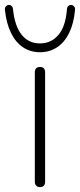

<svg xmlns="http://www.w3.org/2000/svg" viewBox="-57 -760 326 783"><path d="M106 3Q96 3 90.5 -3Q85 -9 85 -19V-465Q85 -476 90.5 -481.5Q96 -487 106 -487Q116 -487 121.5 -481.5Q127 -476 127 -465V-19Q127 -9 122 -3Q117 3 106 3ZM106 -547Q67 -547 37 -567Q7 -587 -12 -625.5Q-31 -664 -37 -720Q-38 -729 -32.5 -734.5Q-27 -740 -20 -740Q-14 -740 -9.5 -735.5Q-5 -731 -4 -723Q3 -653 31.5 -618Q60 -583 106 -583Q152 -583 181.5 -618Q211 -653 216 -723Q217 -731 221.5 -735.5Q226 -740 232 -740Q239 -740 244.5 -734.5Q250 -729 249 -720Q244 -664 225 -625.5Q206 -587 175.5 -567Q145 -547 106 -547Z"/></svg>

Font: Nunito ExtraLight
Style: Regular
Weight: 200
Designer: Vernon Adams
Foundry: Vernon Adams
Version: Version 3.602